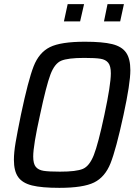

<svg xmlns="http://www.w3.org/2000/svg" viewBox="-20 -897 660 925"><path d="M47 -127Q47 -162 55 -209.5Q63 -257 81 -345Q116 -511 142 -577.5Q168 -644 220.5 -670Q273 -696 389 -696Q474 -696 520.5 -684.5Q567 -673 587.5 -643.5Q608 -614 608 -559Q608 -495 575 -343Q539 -177 512.5 -110.5Q486 -44 433.5 -18Q381 8 266 8Q181 8 134.5 -3.5Q88 -15 67.5 -44Q47 -73 47 -127ZM483 -344Q514 -489 514 -544Q514 -579 501.5 -594.5Q489 -610 464 -614Q439 -618 386 -618Q307 -618 275 -604.5Q243 -591 223 -538Q203 -485 173 -344Q140 -196 140 -143Q140 -108 152.5 -93Q165 -78 190 -74Q215 -70 269 -70Q348 -70 379.5 -83.5Q411 -97 432 -150Q453 -203 483 -344ZM288 -794 306 -877H385L366 -794ZM481 -794 498 -877H577L559 -794Z"/></svg>

Font: Saira Semi Condensed
Style: Italic
Weight: 400
Width: 4
Italic angle: -12°
Designer: Hector Gatti with collaboration of the Omnibus-Type team
Foundry: Omnibus-Type
Version: Version 1.001; ttfautohint (v1.8)